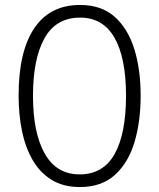

<svg xmlns="http://www.w3.org/2000/svg" viewBox="-20 -744 642 774"><path d="M547 -358Q547 -255 522.5 -172Q498 -89 444 -39.5Q390 10 302 10Q235 10 188 -19Q141 -48 111.5 -99Q82 -150 68.5 -216.5Q55 -283 55 -359Q55 -536 118 -630Q181 -724 303 -724Q388 -724 441.5 -677Q495 -630 521 -547.5Q547 -465 547 -358ZM113 -358Q113 -208 160.5 -124.5Q208 -41 301 -41Q396 -41 442 -123Q488 -205 488 -358Q488 -511 441.5 -592Q395 -673 303 -673Q206 -673 159.5 -590Q113 -507 113 -358Z"/></svg>

Font: Noto Sans Tamil Condensed Light
Style: Regular
Weight: 300
Width: 3
Designer: Jelle Bosma - Monotype Design Team
Foundry: Monotype Imaging Inc.
Version: Version 2.004; ttfautohint (v1.8.4.7-5d5b)